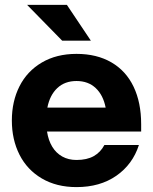

<svg xmlns="http://www.w3.org/2000/svg" viewBox="-20 -752 625 784"><path d="M28.4 -260Q28.4 -338 59.6 -399.7Q90.8 -461.4 150.8 -496.7Q210.8 -532 292.4 -532Q375.2 -532 434.9 -497.3Q494.6 -462.6 525.5 -397.9Q556.4 -333.2 556.4 -245V-215H172Q177.6 -178.8 193.3 -152.9Q209 -127 234.2 -112.9Q259.4 -98.8 292.4 -98.8Q335 -98.8 362.8 -114.5Q390.6 -130.2 406.2 -159.8H547.2Q521.6 -80.6 455 -34.3Q388.4 12 292.4 12Q210.8 12 150.8 -23.3Q90.8 -58.6 59.6 -120.3Q28.4 -182 28.4 -260ZM292.4 -421.2Q244.6 -421.2 214 -392.4Q183.4 -363.6 173.4 -312.6H411.4Q401.4 -363.6 370.8 -392.4Q340.2 -421.2 292.4 -421.2ZM233.8 -586 90.8 -732H253.2L351 -586Z"/></svg>

Font: Aspekta Variable
Style: Regular
Weight: 400
Designer: Ivo Dolenc
Version: Version 2.100